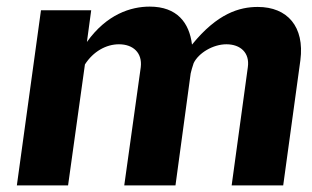

<svg xmlns="http://www.w3.org/2000/svg" viewBox="-20 -561 945 581"><path d="M186 0 237 -366C262 -405 301 -427 340 -427C383 -427 411 -401 406 -358L356 0H511L557 -339C559 -349 562 -357 566 -370C581 -401 625 -427 665 -427C708 -427 736 -401 730 -358L681 0H837L889 -379C902 -480 850 -540 760 -540C705 -540 638 -521 561 -426C553 -492 516 -541 433 -541C376 -541 303 -518 243 -434L256 -530H104L31 0Z"/></svg>

Font: Cheyenne Sans
Style: Bold Italic
Weight: 700
Italic angle: -8.13011°
Designer: The Public Sans project authors (U.S. Web Design System), Libre Franklin designed by Pablo Impallari and Rodrigo Fuenzal
Foundry: The Cheyenne Sans Project Authors
Version: Version 2.007